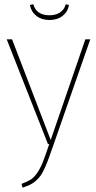

<svg xmlns="http://www.w3.org/2000/svg" viewBox="-20 -864 446 893"><path d="M210 -771Q173.8 -771 149.4 -790Q125 -809.1 119.1 -840.8L134.8 -844.2Q149.4 -793 210 -793Q239.3 -793 259 -805.9Q278.8 -818.8 286.1 -844.2L300.8 -840.8Q295.4 -809.1 271 -790Q246.6 -771 210 -771ZM399.9 -681.2 230 -193.8Q215.3 -151.9 207 -128.9Q198.7 -106 188 -82.3Q177.2 -58.6 168.9 -47.1Q160.6 -35.6 147.5 -23.7Q134.3 -11.7 120.4 -5.1Q106.4 1.5 85 8.8L80.1 -8.8Q106.9 -19 121.8 -28.1Q136.7 -37.1 151.9 -58.3Q167 -79.6 178.7 -108.9Q190.4 -138.2 209 -193.8H203.1L11.2 -681.2H36.1L215.8 -212.9L377 -681.2Z"/></svg>

Font: Fira Sans Compressed Thin
Style: Regular
Weight: 100
Width: 1
Designer: Carrois Corporate & Edenspiekermann AG
Foundry: Carrois Corporate GbR & Edenspiekermann AG
Version: Version 4.203;PS 004.203;hotconv 1.0.88;makeotf.lib2.5.64775